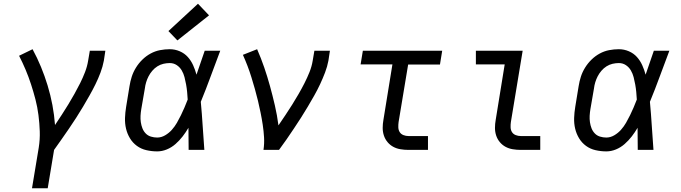

<svg xmlns="http://www.w3.org/2000/svg" viewBox="-20 -801 3640 1026"><path d="M151 205 187 -12Q194 -56 192.5 -99.5Q191 -143 185.5 -186Q180 -229 169.5 -269.5Q159 -310 146 -350Q133 -390 117 -428Q101 -466 82 -503L154 -538Q179 -492 199 -443.5Q219 -395 234.5 -344Q250 -293 260 -240Q270 -187 274 -133Q292 -160 310 -187.5Q328 -215 345 -243Q362 -271 378 -299.5Q394 -328 408.5 -357Q423 -386 434.5 -416Q446 -446 451 -477L460 -530H543L535 -477Q529 -445 517 -413Q505 -381 490 -350.5Q475 -320 458 -290Q441 -260 423.5 -230.5Q406 -201 387 -171.5Q368 -142 348.5 -113.5Q329 -85 309 -56.5Q289 -28 269 0L235 205Z M820 8Q791 8 762.5 1.5Q734 -5 711.5 -21.5Q689 -38 674.5 -62Q660 -86 653.5 -113.5Q647 -141 648 -170.5Q649 -200 654 -230L672 -340Q676 -366 684 -391Q692 -416 706.5 -439.5Q721 -463 741 -482.5Q761 -502 785 -515Q809 -528 835 -533Q861 -538 887 -538Q915 -538 940.5 -527Q966 -516 983.5 -496.5Q1001 -477 1012 -452.5Q1023 -428 1030 -402Q1041 -434 1052 -466Q1063 -498 1074 -530H1157Q1131 -462 1106 -393.5Q1081 -325 1053 -257Q1059 -193 1063 -128.5Q1067 -64 1072 0H988Q988 -30 987.5 -59.5Q987 -89 987 -118Q973 -94 956 -72Q939 -50 918 -31.5Q897 -13 871.5 -2.5Q846 8 820 8ZM820 -66Q842 -66 862.5 -78Q883 -90 898.5 -107.5Q914 -125 925.5 -145Q937 -165 947 -185.5Q957 -206 966 -227Q975 -248 983 -269Q982 -289 980 -309.5Q978 -330 974.5 -349.5Q971 -369 966 -388.5Q961 -408 951 -425Q941 -442 924.5 -453Q908 -464 887 -464Q870 -464 853 -460Q836 -456 821 -446.5Q806 -437 794 -423Q782 -409 774 -393.5Q766 -378 761 -361.5Q756 -345 754 -328L735 -218Q732 -200 731 -182.5Q730 -165 732.5 -148Q735 -131 741 -115.5Q747 -100 758.5 -88Q770 -76 786.5 -71Q803 -66 820 -66ZM928 -585 880 -635 1038 -781 1097 -719Z M1388 0Q1393 -34 1391 -67.5Q1389 -101 1384 -134Q1379 -167 1372.5 -199Q1366 -231 1358.5 -262.5Q1351 -294 1342 -325.5Q1333 -357 1323.5 -388Q1314 -419 1302.5 -449Q1291 -479 1278 -508L1354 -538Q1375 -490 1392 -440.5Q1409 -391 1423 -340Q1437 -289 1449 -237Q1461 -185 1468 -131Q1487 -159 1505.5 -186.5Q1524 -214 1541.5 -242Q1559 -270 1575.5 -298.5Q1592 -327 1607 -356.5Q1622 -386 1634 -416Q1646 -446 1651 -477L1660 -530H1743L1735 -477Q1729 -445 1717 -413.5Q1705 -382 1690.5 -351Q1676 -320 1659 -290Q1642 -260 1624.5 -230.5Q1607 -201 1588.5 -172Q1570 -143 1550.5 -114Q1531 -85 1511.5 -56.5Q1492 -28 1471 0Z M2163 0Q2141 0 2120 -3.5Q2099 -7 2081.5 -16.5Q2064 -26 2051 -41.5Q2038 -57 2031.5 -76.5Q2025 -96 2025 -117.5Q2025 -139 2029 -161L2077 -457H1907L1919 -530H2343L2331 -456H2161L2110 -149Q2108 -135 2108.5 -120.5Q2109 -106 2116 -95Q2123 -84 2136 -79Q2149 -74 2163 -74H2267V0Z M2763 0Q2741 0 2720 -3.5Q2699 -7 2681.5 -16.5Q2664 -26 2651 -41.5Q2638 -57 2631.5 -76.5Q2625 -96 2625 -117.5Q2625 -139 2629 -161L2677 -457H2523V-530H2773L2710 -149Q2708 -135 2708.5 -120.5Q2709 -106 2716 -95Q2723 -84 2736 -79Q2749 -74 2763 -74H2867V0Z M3220 8Q3191 8 3162.5 1.5Q3134 -5 3111.5 -21.5Q3089 -38 3074.5 -62Q3060 -86 3053.5 -113.5Q3047 -141 3048 -170.5Q3049 -200 3054 -230L3072 -340Q3076 -366 3084 -391Q3092 -416 3106.5 -439.5Q3121 -463 3141 -482.5Q3161 -502 3185 -515Q3209 -528 3235 -533Q3261 -538 3287 -538Q3315 -538 3340.5 -527Q3366 -516 3383.5 -496.5Q3401 -477 3412 -452.5Q3423 -428 3430 -402Q3441 -434 3452 -466Q3463 -498 3474 -530H3557Q3531 -462 3506 -393.5Q3481 -325 3453 -257Q3459 -193 3463 -128.5Q3467 -64 3472 0H3388Q3388 -30 3387.5 -59.5Q3387 -89 3387 -118Q3373 -94 3356 -72Q3339 -50 3318 -31.5Q3297 -13 3271.5 -2.5Q3246 8 3220 8ZM3220 -66Q3242 -66 3262.5 -78Q3283 -90 3298.5 -107.5Q3314 -125 3325.5 -145Q3337 -165 3347 -185.5Q3357 -206 3366 -227Q3375 -248 3383 -269Q3382 -289 3380 -309.5Q3378 -330 3374.5 -349.5Q3371 -369 3366 -388.5Q3361 -408 3351 -425Q3341 -442 3324.5 -453Q3308 -464 3287 -464Q3270 -464 3253 -460Q3236 -456 3221 -446.5Q3206 -437 3194 -423Q3182 -409 3174 -393.5Q3166 -378 3161 -361.5Q3156 -345 3154 -328L3135 -218Q3132 -200 3131 -182.5Q3130 -165 3132.5 -148Q3135 -131 3141 -115.5Q3147 -100 3158.5 -88Q3170 -76 3186.5 -71Q3203 -66 3220 -66Z"/></svg>

Font: Iosevka Curly Extended Oblique
Style: Regular
Weight: 400
Width: 7
Italic angle: -9°
Monospace: yes
Designer: Belleve Invis
Foundry: Belleve Invis
Version: Version 11.1.0; ttfautohint (v1.8.3)